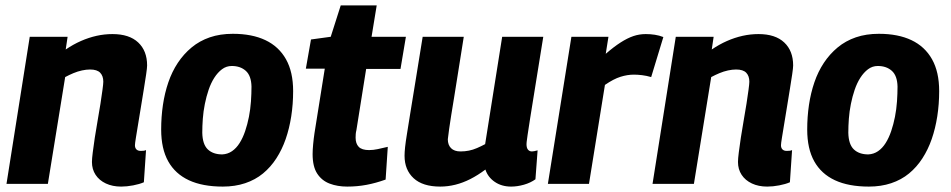

<svg xmlns="http://www.w3.org/2000/svg" viewBox="-20 -680 3518 710"><path d="M90 -544H230L223 -497Q251 -516 279.5 -528.5Q308 -541 337 -547.5Q366 -554 396 -554Q458 -554 491 -523Q524 -492 524 -438Q524 -429 520.5 -405.5Q517 -382 512 -351Q507 -320 501.5 -286.5Q496 -253 491 -222.5Q486 -192 482.5 -170.5Q479 -149 479 -143Q479 -133 484.5 -127.5Q490 -122 500 -122Q505 -122 510.5 -122.5Q516 -123 520 -125L512 -6Q496 1 472.5 5.5Q449 10 428 10Q396 10 371.5 -1.5Q347 -13 333.5 -33.5Q320 -54 320 -81Q320 -93 323 -116.5Q326 -140 330.5 -170.5Q335 -201 341 -234Q347 -267 351.5 -296.5Q356 -326 359 -348Q362 -370 362 -378Q362 -399 350.5 -411Q339 -423 313 -423Q299 -423 283 -419.5Q267 -416 251.5 -409.5Q236 -403 221 -395L157 0H4Z M804 10Q729 10 678.5 -13.5Q628 -37 602 -83.5Q576 -130 576 -201Q576 -248 582.5 -292Q589 -336 602.5 -375.5Q616 -415 637.5 -447.5Q659 -480 688.5 -504.5Q718 -529 756 -542Q794 -555 841 -555Q912 -555 961.5 -531.5Q1011 -508 1037.5 -461Q1064 -414 1064 -343Q1064 -295 1057 -250Q1050 -205 1036.5 -166Q1023 -127 1002 -94.5Q981 -62 952.5 -38.5Q924 -15 886.5 -2.5Q849 10 804 10ZM802 -109Q822 -110 838 -121Q854 -132 866 -151Q878 -170 886.5 -195Q895 -220 900.5 -248Q906 -276 908 -305Q910 -334 910 -360Q909 -400 889 -418Q869 -436 837 -436Q817 -436 801 -424Q785 -412 772.5 -392.5Q760 -373 751.5 -348Q743 -323 737.5 -295.5Q732 -268 730 -241Q728 -214 728 -189Q729 -146 748.5 -127.5Q768 -109 802 -109Z M1414 -137 1406 -16Q1370 -3 1335.5 3.5Q1301 10 1264 10Q1228 10 1199 -1Q1170 -12 1153 -38Q1136 -64 1136 -110Q1136 -125 1138 -146.5Q1140 -168 1143 -188L1181 -426H1111L1130 -534L1203 -544L1240 -660H1373L1354 -544H1481L1461 -425H1334L1298 -199Q1296 -191 1295.5 -184.5Q1295 -178 1295 -171Q1295 -149 1306.5 -137Q1318 -125 1345 -125Q1360 -125 1376.5 -128.5Q1393 -132 1414 -137Z M1608 10Q1543 10 1509.5 -21Q1476 -52 1476 -104Q1476 -117 1478 -136Q1480 -155 1485 -185.5Q1490 -216 1497.5 -263.5Q1505 -311 1516.5 -380Q1528 -449 1543 -544H1695Q1683 -470 1674.5 -415Q1666 -360 1659.5 -321Q1653 -282 1648.5 -253.5Q1644 -225 1641 -204Q1638 -183 1636 -165Q1636 -144 1648 -132Q1660 -120 1683 -120Q1699 -120 1714 -123Q1729 -126 1744 -132.5Q1759 -139 1774 -147L1837 -544H1989Q1971 -431 1959 -358Q1947 -285 1940.5 -243Q1934 -201 1931 -181Q1928 -161 1927.5 -155Q1927 -149 1927 -147Q1927 -133 1932.5 -126.5Q1938 -120 1947 -120Q1950 -120 1955.5 -121Q1961 -122 1968 -124L1960 -17Q1942 -4 1917.5 3Q1893 10 1870 10Q1835 10 1809.5 -7.5Q1784 -25 1775 -53Q1747 -32 1719.5 -18Q1692 -4 1664 3Q1636 10 1608 10Z M2230 -544 2220 -481Q2250 -507 2275 -523Q2300 -539 2322 -546.5Q2344 -554 2368 -554Q2385 -554 2401.5 -551.5Q2418 -549 2433 -543L2388 -395Q2371 -400 2354.5 -402Q2338 -404 2324 -404Q2300 -404 2274.5 -396Q2249 -388 2217 -366L2158 0H2006L2093 -544Z M2479 -544H2619L2612 -497Q2640 -516 2668.5 -528.5Q2697 -541 2726 -547.5Q2755 -554 2785 -554Q2847 -554 2880 -523Q2913 -492 2913 -438Q2913 -429 2909.5 -405.5Q2906 -382 2901 -351Q2896 -320 2890.5 -286.5Q2885 -253 2880 -222.5Q2875 -192 2871.5 -170.5Q2868 -149 2868 -143Q2868 -133 2873.5 -127.5Q2879 -122 2889 -122Q2894 -122 2899.5 -122.5Q2905 -123 2909 -125L2901 -6Q2885 1 2861.5 5.5Q2838 10 2817 10Q2785 10 2760.5 -1.5Q2736 -13 2722.5 -33.5Q2709 -54 2709 -81Q2709 -93 2712 -116.5Q2715 -140 2719.5 -170.5Q2724 -201 2730 -234Q2736 -267 2740.5 -296.5Q2745 -326 2748 -348Q2751 -370 2751 -378Q2751 -399 2739.5 -411Q2728 -423 2702 -423Q2688 -423 2672 -419.5Q2656 -416 2640.5 -409.5Q2625 -403 2610 -395L2546 0H2393Z M3193 10Q3118 10 3067.5 -13.5Q3017 -37 2991 -83.5Q2965 -130 2965 -201Q2965 -248 2971.5 -292Q2978 -336 2991.5 -375.5Q3005 -415 3026.5 -447.5Q3048 -480 3077.5 -504.5Q3107 -529 3145 -542Q3183 -555 3230 -555Q3301 -555 3350.5 -531.5Q3400 -508 3426.5 -461Q3453 -414 3453 -343Q3453 -295 3446 -250Q3439 -205 3425.5 -166Q3412 -127 3391 -94.5Q3370 -62 3341.5 -38.5Q3313 -15 3275.5 -2.5Q3238 10 3193 10ZM3191 -109Q3211 -110 3227 -121Q3243 -132 3255 -151Q3267 -170 3275.5 -195Q3284 -220 3289.5 -248Q3295 -276 3297 -305Q3299 -334 3299 -360Q3298 -400 3278 -418Q3258 -436 3226 -436Q3206 -436 3190 -424Q3174 -412 3161.5 -392.5Q3149 -373 3140.5 -348Q3132 -323 3126.5 -295.5Q3121 -268 3119 -241Q3117 -214 3117 -189Q3118 -146 3137.5 -127.5Q3157 -109 3191 -109Z"/></svg>

Font: Georama ExtraCondensed Thin
Style: Bold Italic
Weight: 700
Italic angle: -9°
Version: Version 1.001